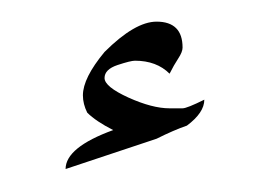

<svg xmlns="http://www.w3.org/2000/svg" viewBox="-20 -832 228 173"><path d="M164.1 -742.2Q164.1 -730.5 148.4 -718.8Q136.7 -714.8 121.1 -707L39.1 -679.7Q39.1 -699.2 82 -714.8Q66.4 -722.7 58.6 -730.5Q54.7 -738.3 54.7 -746.1Q54.7 -761.7 74.2 -785.2Q101.6 -812.5 121.1 -812.5Q132.8 -812.5 138.7 -806.6Q144.5 -800.8 144.5 -789.1Q144.5 -785.2 140.6 -779.3Q136.7 -773.4 132.8 -765.6Q121.1 -777.3 101.6 -777.3Q97.7 -777.3 85.9 -773.4Q74.2 -769.5 74.2 -761.7Q74.2 -753.9 95.7 -744.1Q117.2 -734.4 132.8 -734.4Q140.6 -734.4 144.5 -734.4Q148.4 -734.4 164.1 -742.2Z"/></svg>

Font: 和音 by 宁静之雨，公众号njzyshare
Style: Regular
Weight: 400
Designer: Steve Matteson
Foundry: Ascender Corporation
Version: Version 6.00;June 8, 2018;FontCreator 11.0.0.2388 32-bit